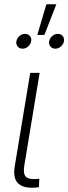

<svg xmlns="http://www.w3.org/2000/svg" viewBox="-20 -866 316 887"><path d="M139.2 1Q85.9 3.9 62.7 -19.8Q39.6 -43.5 47.9 -96.7L119.6 -529.3H163.1L92.3 -101.6Q85.9 -63 99.6 -49.6Q113.3 -36.1 147.9 -39.1Q152.3 -39.6 155.3 -39.6Q158.2 -39.6 161.6 -40L159.7 -1Q155.3 -0.5 149.9 0Q144.5 0.5 139.2 1ZM235.4 -641.1Q221.2 -641.1 212.9 -651.4Q204.6 -661.6 207 -675.3Q209.5 -689.5 221.2 -699.5Q232.9 -709.5 247.1 -709.5Q261.2 -709.5 269.5 -699.7Q277.8 -689.9 275.4 -675.8Q272.9 -661.1 261.2 -651.1Q249.5 -641.1 235.4 -641.1ZM84 -641.1Q69.8 -641.1 61.5 -651.4Q53.2 -661.6 55.7 -675.3Q58.1 -689.5 69.8 -699.5Q81.5 -709.5 95.7 -709.5Q109.9 -709.5 118.2 -699.7Q126.5 -689.9 124 -675.8Q121.6 -661.1 109.9 -651.1Q98.1 -641.1 84 -641.1ZM152.3 -704.6 194.3 -846.2H240.2L185.1 -704.6Z"/></svg>

Font: Inter 24pt ExtraLight
Style: Italic
Weight: 250
Italic angle: -9.3988°
Version: Version 4.001;git-66647c0bb